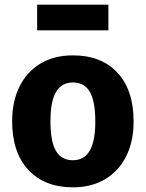

<svg xmlns="http://www.w3.org/2000/svg" viewBox="-20 -785 624 822"><path d="M552 -265Q552 -180 520.5 -116.5Q489 -53 430.5 -18Q372 17 292 17Q171 17 101.5 -57.5Q32 -132 32 -266Q32 -351 63.5 -414.5Q95 -478 153.5 -513Q212 -548 292 -548Q414 -548 483 -473.5Q552 -399 552 -265ZM196 -266Q196 -179 219.5 -139Q243 -99 292 -99Q340 -99 364 -139.5Q388 -180 388 -265Q388 -352 364.5 -392Q341 -432 292 -432Q244 -432 220 -391.5Q196 -351 196 -266ZM139 -655V-765H444V-655Z"/></svg>

Font: Statis Sans
Style: Bold
Weight: 700
Designer: bBox Type GmbH
Foundry: bBox Type GmbH
Version: Version 1.000